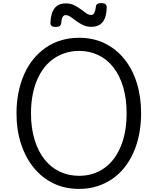

<svg xmlns="http://www.w3.org/2000/svg" viewBox="-20 -1206 1023 1245"><path d="M493 19Q400 19 325.5 -17.5Q251 -54 198 -119.5Q145 -185 116 -274.5Q87 -364 87 -472Q87 -543 100 -607Q113 -671 137.5 -726Q162 -781 197.5 -824Q233 -867 278 -898Q323 -929 377.5 -945Q432 -961 493 -961Q585 -961 659 -925Q733 -889 786 -823.5Q839 -758 867 -668.5Q895 -579 895 -472Q895 -400 882.5 -336Q870 -272 845.5 -217Q821 -162 786 -118.5Q751 -75 706 -44.5Q661 -14 607.5 2.5Q554 19 493 19ZM493 -66Q538 -66 578.5 -78Q619 -90 653.5 -114Q688 -138 715 -172.5Q742 -207 761.5 -252.5Q781 -298 791 -353Q801 -408 801 -472Q801 -567 778.5 -642Q756 -717 715 -769.5Q674 -822 617 -849Q560 -876 493 -876Q447 -876 406.5 -863.5Q366 -851 331 -827.5Q296 -804 268.5 -769.5Q241 -735 221.5 -690Q202 -645 191.5 -590.5Q181 -536 181 -472Q181 -376 204 -300.5Q227 -225 268.5 -172.5Q310 -120 367.5 -93Q425 -66 493 -66ZM341 -1031Q307 -1031 307 -1057Q309 -1120 333.5 -1152Q358 -1184 406 -1184Q437 -1184 460.5 -1172.5Q484 -1161 503 -1146.5Q522 -1132 538.5 -1120.5Q555 -1109 572 -1109Q585 -1109 592.5 -1125Q600 -1141 602 -1164Q604 -1186 636 -1186Q655 -1186 663.5 -1179Q672 -1172 672 -1158Q671 -1095 646 -1063.5Q621 -1032 572 -1032Q543 -1032 518.5 -1043.5Q494 -1055 474.5 -1070Q455 -1085 438 -1096.5Q421 -1108 406 -1108Q393 -1108 386 -1095.5Q379 -1083 377 -1057Q376 -1044 367 -1037.5Q358 -1031 341 -1031Z"/></svg>

Font: Playwrite HU
Style: Regular
Weight: 400
Designer: Veronika Burian, José Scaglione
Foundry: TypeTogether
Version: Version 1.002